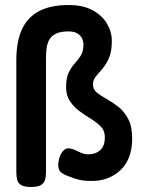

<svg xmlns="http://www.w3.org/2000/svg" viewBox="-20 -714 580 764"><path d="M103 30Q76 30 63.5 22Q51 14 48 0.5Q45 -13 45 -30V-475Q45 -548 67 -596.5Q89 -645 135 -669.5Q181 -694 253 -694Q311 -694 349 -673Q387 -652 406 -619.5Q425 -587 425 -551Q425 -509 413.5 -483Q402 -457 387.5 -440.5Q373 -424 361.5 -410Q350 -396 350 -378Q350 -358 365.5 -345.5Q381 -333 404.5 -320Q428 -307 451 -289Q474 -271 490 -241Q506 -211 506 -162Q506 -123 494.5 -91.5Q483 -60 461 -38.5Q439 -17 408.5 -5Q378 7 341 6Q316 6 294 1Q272 -4 252 -13Q231 -20 220.5 -30.5Q210 -41 212 -66Q214 -82 220 -96Q226 -110 236 -118Q246 -126 259 -123Q271 -121 282 -115.5Q293 -110 305 -105Q317 -100 331 -100Q349 -100 364.5 -107Q380 -114 389 -129.5Q398 -145 397 -171Q397 -194 381 -210.5Q365 -227 342 -241Q319 -255 296.5 -271.5Q274 -288 258.5 -311Q243 -334 243 -367Q243 -404 253.5 -425.5Q264 -447 277.5 -461.5Q291 -476 301.5 -493Q312 -510 312 -537Q312 -550 306 -562Q300 -574 287 -581.5Q274 -589 253 -589Q223 -589 205 -581Q187 -573 178 -559Q169 -545 166 -525.5Q163 -506 163 -483V-28Q163 -12 159.5 1Q156 14 143.5 22Q131 30 103 30Z"/></svg>

Font: Fredoka SemiCondensed Medium
Style: Regular
Weight: 500
Width: 4
Designer: Ben Nathan
Foundry: Milena B. Brandão, Ben Nathan
Version: Version 2.001